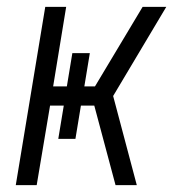

<svg xmlns="http://www.w3.org/2000/svg" viewBox="-20 -540 540 560"><path d="M26 0 112 -520H173L135 -288H175L191 -385H242L226 -288H257L396 -520H465L310 -260L379 0H317L255 -232H216L200 -135H150L166 -232H126L87 0Z"/></svg>

Font: Iosevka SS04 Light Oblique
Style: Regular
Weight: 300
Italic angle: -9°
Monospace: yes
Designer: Belleve Invis
Foundry: Belleve Invis
Version: Version 19.0.0; ttfautohint (v1.8.4)